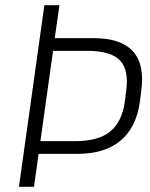

<svg xmlns="http://www.w3.org/2000/svg" viewBox="-20 -720 578 740"><path d="M151 -700H209L191 -573H340Q447 -573 493 -521.5Q539 -470 524 -367L519 -327Q505 -228 444 -177.5Q383 -127 278 -127H125L132 -176H269Q359 -176 404.5 -213Q450 -250 461 -327L466 -367Q478 -450 442.5 -487Q407 -524 317 -524H170L187 -542L111 0H53Z"/></svg>

Font: Pathway Extreme 8pt Thin 12pt Thin
Style: Italic
Weight: 250
Italic angle: -8°
Version: Version 1.001;gftools[0.9.26]